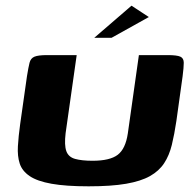

<svg xmlns="http://www.w3.org/2000/svg" viewBox="-20 -654 685 676"><path d="M601 -228Q594 -181 585 -144Q576 -107 558 -79.5Q540 -52 508 -34Q476 -16 424 -7Q372 2 292 2Q212 2 161.5 -7Q111 -16 84.5 -34Q58 -52 49.5 -78Q41 -104 43 -139Q45 -174 51 -217L75 -386Q80 -417 84 -433Q88 -449 101.5 -454.5Q115 -460 146 -460H250L211 -185Q206 -143 213.5 -122Q221 -101 244.5 -94.5Q268 -88 306 -88Q367 -88 394.5 -109Q422 -130 430 -184L469 -460H570Q603 -460 615 -454.5Q627 -449 627 -433Q627 -417 623 -386ZM312 -521 443 -634 504 -594 373 -521Z"/></svg>

Font: Genos Thin
Style: Bold Italic
Weight: 700
Italic angle: -8°
Version: Version 1.010